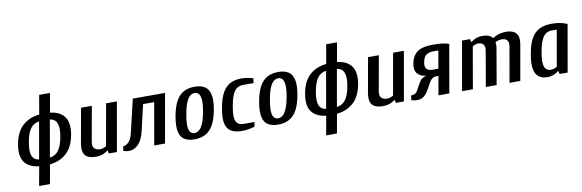

<svg xmlns="http://www.w3.org/2000/svg" viewBox="-58 -1213 5832 1925"><g transform="rotate(-10 2858.0 -250.0)"><path d="M216 200 251 5Q151 -5 105 -67Q59 -129 81 -250Q102 -371 170 -433Q238 -495 341 -505L375 -700H485L451 -505Q550 -495 596 -433Q642 -371 621 -250Q599 -129 531 -67Q463 -5 361 5L326 200ZM262 -62 328 -438Q297 -434 270 -416Q243 -398 223 -358.5Q203 -319 191 -250Q179 -182 185 -142Q191 -102 211.5 -84Q232 -66 262 -62ZM372 -62Q404 -66 431 -84Q458 -102 478.5 -142Q499 -182 511 -250Q523 -319 516 -358.5Q509 -398 489 -416Q469 -434 438 -438Z M831 10Q787 10 754 -3Q721 -16 707 -49.5Q693 -83 703 -147L766 -500H876L813 -147Q804 -95 826.5 -76Q849 -57 882 -57Q901 -57 918.5 -63.5Q936 -70 946 -77L1021 -500H1131L1043 0H961L955 -30H950Q930 -14 900.5 -2Q871 10 831 10Z M1168 10Q1143 10 1126 5Q1109 0 1108 0L1116 -47Q1143 -47 1170.5 -73Q1198 -99 1213 -160L1293 -500H1621L1533 0H1423L1498 -428H1385L1323 -160Q1302 -73 1260 -31.5Q1218 10 1168 10Z M1833 10Q1769 10 1730 -15Q1691 -40 1679 -97Q1667 -154 1684 -250Q1701 -346 1733 -403Q1765 -460 1812.5 -485Q1860 -510 1924 -510Q1987 -510 2026 -485Q2065 -460 2078 -403Q2091 -346 2074 -250Q2057 -154 2024.5 -97Q1992 -40 1944 -15Q1896 10 1833 10ZM1843 -52Q1867 -52 1889 -69Q1911 -86 1930.5 -129Q1950 -172 1964 -250Q1978 -329 1973.5 -371.5Q1969 -414 1953 -431Q1937 -448 1913 -448Q1890 -448 1867.5 -431Q1845 -414 1826.5 -371.5Q1808 -329 1794 -250Q1780 -172 1783.5 -129Q1787 -86 1803.5 -69Q1820 -52 1843 -52Z M2316 10Q2247 10 2205.5 -15Q2164 -40 2151.5 -96.5Q2139 -153 2157 -250Q2174 -347 2205.5 -403.5Q2237 -460 2285 -485Q2333 -510 2397 -510Q2432 -510 2465.5 -504Q2499 -498 2520 -490L2512 -443H2405Q2373 -443 2346.5 -427Q2320 -411 2300 -369Q2280 -327 2267 -250Q2253 -173 2258.5 -131.5Q2264 -90 2287 -73.5Q2310 -57 2347 -57H2454L2445 -10Q2422 -3 2386.5 3.5Q2351 10 2316 10Z M2684 10Q2620 10 2581 -15Q2542 -40 2530 -97Q2518 -154 2535 -250Q2552 -346 2584 -403Q2616 -460 2663.5 -485Q2711 -510 2775 -510Q2838 -510 2877 -485Q2916 -460 2929 -403Q2942 -346 2925 -250Q2908 -154 2875.5 -97Q2843 -40 2795 -15Q2747 10 2684 10ZM2694 -52Q2718 -52 2740 -69Q2762 -86 2781.5 -129Q2801 -172 2815 -250Q2829 -329 2824.5 -371.5Q2820 -414 2804 -431Q2788 -448 2764 -448Q2741 -448 2718.5 -431Q2696 -414 2677.5 -371.5Q2659 -329 2645 -250Q2631 -172 2634.5 -129Q2638 -86 2654.5 -69Q2671 -52 2694 -52Z M3138 200 3173 5Q3073 -5 3027 -67Q2981 -129 3003 -250Q3024 -371 3092 -433Q3160 -495 3263 -505L3297 -700H3407L3373 -505Q3472 -495 3518 -433Q3564 -371 3543 -250Q3521 -129 3453 -67Q3385 -5 3283 5L3248 200ZM3184 -62 3250 -438Q3219 -434 3192 -416Q3165 -398 3145 -358.5Q3125 -319 3113 -250Q3101 -182 3107 -142Q3113 -102 3133.5 -84Q3154 -66 3184 -62ZM3294 -62Q3326 -66 3353 -84Q3380 -102 3400.5 -142Q3421 -182 3433 -250Q3445 -319 3438 -358.5Q3431 -398 3411 -416Q3391 -434 3360 -438Z M3753 10Q3709 10 3676 -3Q3643 -16 3629 -49.5Q3615 -83 3625 -147L3688 -500H3798L3735 -147Q3726 -95 3748.5 -76Q3771 -57 3804 -57Q3823 -57 3840.5 -63.5Q3858 -70 3868 -77L3943 -500H4053L3965 0H3883L3877 -30H3872Q3852 -14 3822.5 -2Q3793 10 3753 10Z M4100 10Q4076 10 4058 5Q4040 0 4040 0L4048 -47Q4075 -47 4089 -56.5Q4103 -66 4110 -78L4147 -145Q4165 -179 4182.5 -193Q4200 -207 4223 -213L4224 -217Q4175 -219 4143.5 -254Q4112 -289 4123 -352Q4135 -416 4165 -450Q4195 -484 4241 -497Q4287 -510 4346 -510Q4398 -510 4438 -505.5Q4478 -501 4513 -490L4427 0H4317L4350 -192H4326Q4285 -192 4258 -145L4217 -72Q4195 -33 4168 -11.5Q4141 10 4100 10ZM4302 -263H4362L4394 -443H4334Q4299 -443 4271 -424.5Q4243 -406 4233 -352Q4224 -300 4245.5 -281.5Q4267 -263 4302 -263Z M4557 0 4645 -500H4727L4732 -470H4737Q4758 -486 4785.5 -498Q4813 -510 4854 -510Q4891 -510 4917 -500Q4943 -490 4958 -469Q4985 -489 5019.5 -499.5Q5054 -510 5093 -510Q5133 -510 5164 -497Q5195 -484 5209.5 -450.5Q5224 -417 5212 -353L5150 0H5040L5102 -353Q5109 -388 5101 -407.5Q5093 -427 5076.5 -435Q5060 -443 5041 -443Q5021 -443 5003.5 -438Q4986 -433 4973 -427Q4975 -416 4975 -396Q4975 -376 4970 -353L4909 0H4799L4860 -353Q4867 -388 4859 -407.5Q4851 -427 4835.5 -435Q4820 -443 4803 -443Q4784 -443 4767.5 -437Q4751 -431 4741 -423L4667 0Z M5423 10Q5372 10 5338.5 -15Q5305 -40 5294 -96.5Q5283 -153 5301 -250Q5318 -347 5350.5 -403.5Q5383 -460 5434 -485Q5485 -510 5557 -510Q5608 -510 5645 -502.5Q5682 -495 5716 -480L5632 0H5550L5543 -30H5538Q5518 -14 5489 -2Q5460 10 5423 10ZM5471 -57Q5490 -57 5507.5 -63.5Q5525 -70 5535 -77L5599 -443H5546Q5515 -443 5489.5 -427Q5464 -411 5444 -369Q5424 -327 5411 -250Q5397 -173 5401.5 -131.5Q5406 -90 5425 -73.5Q5444 -57 5471 -57Z"/></g></svg>

Font: Cuprum SemiBold
Style: Italic
Weight: 600
Italic angle: -10°
Version: Version 3.000